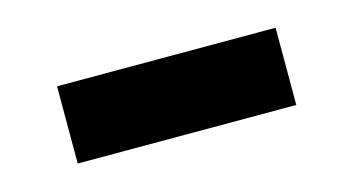

<svg xmlns="http://www.w3.org/2000/svg" viewBox="-32 -424 494 269"><g transform="rotate(-15 215.5 -290.0)"><path d="M57 -234V-346H374V-234Z"/></g></svg>

Font: M PLUS 1 Thin SemiBold
Style: Regular
Weight: 600
Version: Version 1.001